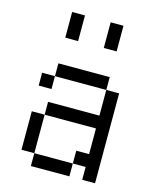

<svg xmlns="http://www.w3.org/2000/svg" viewBox="-113 -826 726 903"><g transform="rotate(15 250.0 -375.0)"><path d="M125 -62.5V0H312.5V-62.5ZM125 -62.5V-250H62.5V-62.5ZM375 -62.5V0H437.5V-437.5H375Q375 -437.5 375 -312.5H125V-250H375Q375 -250 375 -125H312.5V-62.5ZM125 -437.5H62.5V-375H125ZM125 -437.5H375V-500H125ZM125 -750Q125 -750 125 -625H187.5Q187.5 -625 187.5 -750ZM312.5 -750Q312.5 -750 312.5 -625H375Q375 -625 375 -750Z"/></g></svg>

Font: BFUnifontExMono
Style: Regular
Weight: 500
Version: Version 15.0.06